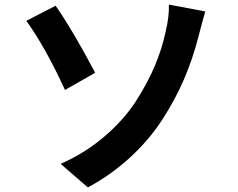

<svg xmlns="http://www.w3.org/2000/svg" viewBox="-20 -775 1040 839"><path d="M245 -59Q352 -106 437.5 -179.5Q523 -253 575 -334.5Q627 -416 657.5 -489.5Q688 -563 703 -633Q720 -703 718 -755L877 -725Q863 -677 847 -614Q822 -517 784 -428.5Q746 -340 689 -252Q632 -164 549 -87.5Q466 -11 364 44ZM95 -684 223 -750Q297 -644 396 -457L264 -382Q178 -569 95 -684Z"/></svg>

Font: Noto Sans Korean Bold
Style: Bold
Weight: 700
Designer: Ryoko NISHIZUKA  (kana & ideographs); Paul D. Hunt (Latin, Greek & Cyrillic); Wenlong ZHANG  (bopomofo); Sandoll Communi
Foundry: Adobe Systems Incorporated
Version: Version 1.000;PS 1;hotconv 1.0.78;makeotf.lib2.5.61930